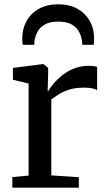

<svg xmlns="http://www.w3.org/2000/svg" viewBox="-20 -862 490 882"><path d="M36.8 0V-48.6L111.4 -55.5V-478.2L39.4 -495.6V-550L177.4 -567.6H179.6L201.3 -550.2V-531.9L198.9 -443.5H201.3Q205.8 -451.4 219.8 -470.1Q233.9 -488.8 257.6 -509.5Q281.2 -530.2 314.3 -545Q347.4 -559.7 389.5 -559.7Q403.9 -559.7 412.3 -558.1Q420.8 -556.6 426.1 -554.8V-447.7Q420.5 -452.1 405.3 -455.7Q390.1 -459.4 366.2 -459.4Q325.3 -459.4 296.8 -450Q268.2 -440.6 248.8 -428.1Q229.5 -415.5 215.7 -405.4V-56.3L342.2 -47.9V0ZM247.7 -842.2Q298.7 -842.2 335.6 -821.6Q372.5 -801 392.4 -765.5Q412.3 -730.1 412.3 -685.8Q412.3 -679.3 411.8 -671Q411.3 -662.8 410.6 -656.3H357.7Q357.8 -659.8 357.7 -664.5Q357.5 -669.3 356.5 -674.7Q353.8 -695.2 343.4 -715.4Q333 -735.6 310.3 -749.1Q287.5 -762.7 247.7 -762.7Q207.9 -762.7 185.1 -749.1Q162.3 -735.5 151.9 -715.2Q141.5 -695 138.5 -674.6Q138 -669.3 137.8 -664.5Q137.5 -659.8 137.5 -656.3H84.2Q83.1 -662.8 82.6 -671.1Q82.2 -679.4 82.2 -686.1Q82.2 -730.1 102 -765.5Q121.8 -801 158.9 -821.6Q196 -842.2 247.7 -842.2Z"/></svg>

Font: Merriweather 7pt Light
Style: Regular
Weight: 300
Designer: Eben Sorkin
Foundry: Eben Sorkin
Version: Version 2.200;gftools[0.9.31]